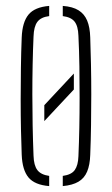

<svg xmlns="http://www.w3.org/2000/svg" viewBox="-20 -625 379 650"><path d="M130 -215Q130 -228.5 130 -242Q130 -255.5 130 -269L230 -376Q230 -362.5 230 -349Q230 -335.5 230 -322ZM53.5 -101Q52 -138 51 -186.2Q50 -234.5 50 -288.2Q50 -342 50.8 -395.8Q51.5 -449.5 53.5 -498Q55.5 -550 76.5 -575.5Q97.5 -601 146.5 -605V-570.5Q118.5 -567 106.5 -551Q94.5 -535 93.5 -501Q91.5 -456 90.5 -406.2Q89.5 -356.5 89.5 -304.8Q89.5 -253 90.5 -200.8Q91.5 -148.5 93.5 -98Q94.5 -65 106.5 -49.2Q118.5 -33.5 146.5 -29.5V5Q97.5 1 76.5 -24.2Q55.5 -49.5 53.5 -101ZM192.5 5V-29.5Q222 -33.5 233.2 -49.5Q244.5 -65.5 245.5 -96Q247.5 -142 248.5 -192Q249.5 -242 249.5 -294.5Q249.5 -347 248.8 -399.8Q248 -452.5 245.5 -504Q244.5 -536.5 232.5 -551.8Q220.5 -567 192.5 -570.5V-605Q226 -602.5 245.8 -590.2Q265.5 -578 275 -555.5Q284.5 -533 285.5 -498Q287 -455.5 288 -406.5Q289 -357.5 289 -305.8Q289 -254 288.2 -202Q287.5 -150 285.5 -101Q284.5 -67 275 -44.2Q265.5 -21.5 245.5 -9.8Q225.5 2 192.5 5Z"/></svg>

Font: Big Shoulders Stencil Text Thin Thin
Style: Regular
Weight: 250
Version: Version 2.001